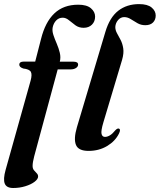

<svg xmlns="http://www.w3.org/2000/svg" viewBox="-39 -744 798 960"><path d="M57.5 -420.5Q57.5 -436 79.5 -436H137L166 -548.5Q187 -633.5 232.8 -677Q278.5 -720.5 352.5 -720.5Q394.5 -720.5 415.5 -702.8Q436.5 -685 436.5 -661Q436.5 -636.5 420.8 -620.8Q405 -605 379 -605Q355.5 -605 338.2 -617.5Q321 -630 305.8 -642.8Q290.5 -655.5 274.5 -655.5Q255.5 -655.5 242.2 -642Q229 -628.5 224.5 -607.5Q221 -590 228 -569Q235 -548 244.8 -525.5Q254.5 -503 260 -480Q265.5 -457 260 -435.5H329Q351.5 -435.5 351.5 -421Q351.5 -411 341 -404Q330.5 -397 313.5 -397H249.5L132 37.5Q124 68 124 85.5Q124 99 130.8 107.2Q137.5 115.5 144.5 122.2Q151.5 129 151.5 138.5Q151.5 151.5 133.8 165Q116 178.5 87.5 187.2Q59 196 27 196Q-6.5 196 -15.2 174Q-24 152 -11 105.5L114 -340.5Q122.5 -371.5 115.2 -384.8Q108 -398 77 -401.5Q65 -406 61.2 -410.8Q57.5 -415.5 57.5 -420.5ZM656.5 -723.5Q698.5 -723.5 719 -706.5Q739.5 -689.5 739.5 -666.5Q739.5 -645 726 -631.5Q712.5 -618 687.5 -618Q666 -618 648.5 -628Q631 -638 615 -648.2Q599 -658.5 582 -658.5Q564 -658.5 551.2 -643.5Q538.5 -628.5 537.5 -609Q537.5 -593.5 545.8 -578.2Q554 -563 563.8 -544.8Q573.5 -526.5 577.2 -502.2Q581 -478 571.5 -445L478 -132.5Q465 -89 468.8 -74.2Q472.5 -59.5 486 -59.5Q497.5 -59.5 510.5 -67.2Q523.5 -75 538.5 -93.5Q548.5 -103.5 555.5 -101Q566 -97 556 -76.5Q537.5 -38.5 496.8 -14Q456 10.5 404 10.5Q353 10.5 340.8 -19.5Q328.5 -49.5 345.5 -107.5L488 -585Q509.5 -657 552.2 -690.2Q595 -723.5 656.5 -723.5Z"/></svg>

Font: Fraunces 72pt SemiBold
Style: Italic
Weight: 600
Italic angle: -16°
Version: Version 1.000;[b76b70a41]